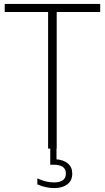

<svg xmlns="http://www.w3.org/2000/svg" viewBox="-20 -760 536 982"><path d="M226 0V-698.5H4V-740H492.5V-698.5H270V0ZM257.5 202Q236.5 202 214 197.2Q191.5 192.5 171 183V152.5Q197 164 217.2 168.5Q237.5 173 257 173Q284 173 300.5 162.2Q317 151.5 317 127.5Q317 104 300.5 93.2Q284 82.5 256 82.5H237V-10H269V55Q304.5 57.5 327 76Q349.5 94.5 349.5 128Q349.5 164 324 183Q298.5 202 257.5 202Z"/></svg>

Font: Encode Sans Cnd XLt
Style: Regular
Weight: 200
Width: 3
Designer: Multiple Designers
Foundry: Impallari Type
Version: Version 3.002; ttfautohint (v1.8.3) -l 8 -r 50 -G 200 -x 14 